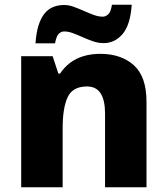

<svg xmlns="http://www.w3.org/2000/svg" viewBox="-20 -786 702 806"><path d="M401 -560Q488 -560 541.5 -512.5Q595 -465 595 -358V0H421V-309Q421 -365 402.5 -394Q384 -423 345 -423Q285 -423 264 -378Q243 -333 243 -248V0H69V-550H201L225 -477H232Q250 -504 274.5 -522.5Q299 -541 331 -550.5Q363 -560 401 -560ZM129 -604Q132 -648 141.5 -678.5Q151 -709 166 -728Q181 -747 202 -756Q223 -765 250 -765Q269 -765 289.5 -757.5Q310 -750 331.5 -740.5Q353 -731 373 -723.5Q393 -716 412 -716Q423 -716 434 -725.5Q445 -735 450 -766H533Q527 -681 494.5 -643Q462 -605 415 -605Q393 -605 371 -612.5Q349 -620 328 -629.5Q307 -639 287 -646.5Q267 -654 249 -654Q238 -654 227.5 -645Q217 -636 211 -604Z"/></svg>

Font: Noto Sans Oriya ExtraBold
Style: Regular
Weight: 800
Version: Version 2.003